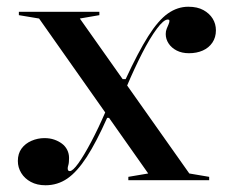

<svg xmlns="http://www.w3.org/2000/svg" viewBox="-20 -535 688 570"><path d="M361 0V-10L420 -20L96 -480L36 -490V-500H275V-490L217 -480L542 -20L601 -10V0ZM115 15Q90 15 71.5 5Q53 -5 43 -21.5Q33 -38 33 -57Q33 -79 44 -94Q55 -109 73.5 -117Q92 -125 112 -125Q128 -125 141 -120.5Q154 -116 164 -108.5Q174 -101 179.5 -90Q185 -79 185 -66Q185 -60 184.5 -54Q184 -48 182.5 -43.5Q181 -39 181 -35Q181 -27 187 -27Q196 -27 212.5 -50Q229 -73 250.5 -113.5Q272 -154 294 -205L309 -185H298Q266 -113 237.5 -69Q209 -25 180 -5Q151 15 115 15ZM541 -377Q520 -377 504.5 -385Q489 -393 480.5 -406Q472 -419 472 -434Q472 -443 475 -450Q478 -457 480.5 -463Q483 -469 483 -473Q483 -477 478 -477Q466 -477 445.5 -449.5Q425 -422 402 -377Q379 -332 357 -280L344 -300H353Q390 -380 420 -427.5Q450 -475 478.5 -495Q507 -515 539 -515Q566 -515 584 -505Q602 -495 611.5 -479.5Q621 -464 621 -445Q621 -424 610.5 -408.5Q600 -393 582 -385Q564 -377 541 -377Z"/></svg>

Font: Kalnia
Style: Regular
Weight: 400
Designer: Frida Medrano
Foundry: Frida Medrano
Version: Version 1.105